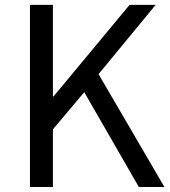

<svg xmlns="http://www.w3.org/2000/svg" viewBox="-20 -753 686 773"><path d="M100.6 0V-733.4H193V-364.6H195.4L501.6 -733.4H606.7L376.8 -454.5L642 0H539.1L319.2 -381.9L193 -232.2V0Z"/></svg>

Font: Noto Sans SC Thin
Style: Regular
Weight: 100
Designer: Ryoko NISHIZUKA 西塚涼子 (kana, bopomofo & ideographs); Paul D. Hunt (Latin, Greek & Cyrillic); Sandoll Communications 산돌커뮤니
Foundry: Adobe
Version: Version 2.004-H2;hotconv 1.0.118;makeotfexe 2.5.65603